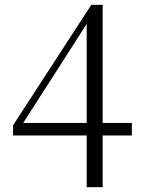

<svg xmlns="http://www.w3.org/2000/svg" viewBox="-20 -756 587 795"><path d="M339 19V-195H34V-237L358 -736H405V-247H526V-195H405V19ZM339 -247V-657L216 -465L76 -247Z"/></svg>

Font: Early Summer Mincho Light
Style: Regular
Weight: 300
Designer: GuiWonder
Version: Version 1.002